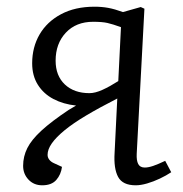

<svg xmlns="http://www.w3.org/2000/svg" viewBox="-20 -539 547 573"><path d="M330 -245Q277 -218 237.5 -194.5Q198 -171 172.5 -150Q147 -129 134.5 -111Q122 -93 122 -77Q122 -69 127 -62.5Q132 -56 141 -52L165 -41Q162 -18 148 -2Q134 14 106 14Q81 14 65 -3Q49 -20 49 -44Q49 -72 61.5 -97Q74 -122 104 -149.5Q134 -177 185 -211L207 -224Q169 -228 139.5 -243.5Q110 -259 93 -286Q76 -313 76 -350Q76 -398 98 -436Q120 -474 162 -496.5Q204 -519 262 -519Q284 -519 303 -515.5Q322 -512 347 -503L400 -518L411 -513L388 -80Q387 -60 392.5 -49.5Q398 -39 412 -39Q423 -39 437.5 -44Q452 -49 473 -59L491 -25Q476 -15 457 -6Q438 3 419 8.5Q400 14 385 14Q346 14 332.5 -11Q319 -36 322 -83ZM341 -458Q316 -467 300.5 -470.5Q285 -474 258 -474Q207 -474 176.5 -441.5Q146 -409 146 -358Q146 -313 173.5 -287Q201 -261 247 -261Q264 -261 286 -271Q308 -281 333 -297Z"/></svg>

Font: Literata Light
Style: Italic
Weight: 300
Italic angle: -2°
Designer: Latin by Veronika Burian and Jose Scaglione. Greek by Irene Vlachou. Cyrillic by Vera Evstafieva
Foundry: TypeTogether
Version: Version 3.103;gftools[0.9.29]